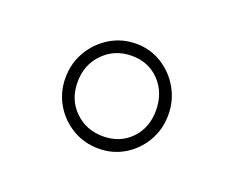

<svg xmlns="http://www.w3.org/2000/svg" viewBox="-54 -805 490 401"><g transform="rotate(20 191.0 -604.5)"><path d="M76.2 -603.5Q76.2 -635.7 91.8 -662.4Q107.4 -689 133.5 -704.8Q159.7 -720.7 191.4 -720.7Q222.7 -720.7 248.3 -704.8Q273.9 -689 289.3 -662.4Q304.7 -635.7 304.7 -603.5Q304.7 -571.3 289.3 -544.9Q273.9 -518.6 248.3 -503.2Q222.7 -487.8 191.4 -487.8Q159.7 -487.8 133.5 -503.2Q107.4 -518.6 91.8 -544.9Q76.2 -571.3 76.2 -603.5ZM103 -603.5Q103 -564.9 128.4 -540Q153.8 -515.1 191.4 -515.1Q229 -515.1 253.2 -540Q277.3 -564.9 277.3 -603.5Q277.3 -642.6 253.2 -668.2Q229 -693.8 191.4 -693.8Q153.8 -693.8 128.4 -668.2Q103 -642.6 103 -603.5Z"/></g></svg>

Font: Vazirmatn FD Thin
Style: Regular
Weight: 100
Designer: Saber Rastikerdar
Foundry: Saber Rastikerdar
Version: Version 33.003